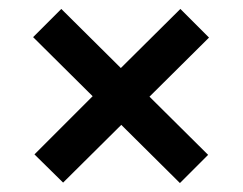

<svg xmlns="http://www.w3.org/2000/svg" viewBox="-20 -556 543 429"><path d="M445 -210 382 -147 251 -277 121 -148 57 -211 187 -341 54 -473 117 -536 250 -404 383 -536 447 -472 314 -340Z"/></svg>

Font: Hind Vadodara Medium
Style: Regular
Weight: 500
Designer: Hitesh Malaviya
Foundry: Indian Type Foundry
Version: Version 1.001;PS 1.0;hotconv 1.0.86;makeotf.lib2.5.63406; tt